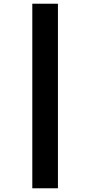

<svg xmlns="http://www.w3.org/2000/svg" viewBox="-20 -788 486 1034"><path d="M154 -768H292V226H154Z"/></svg>

Font: Noto Sans Gujarati UI Condensed Black
Style: Regular
Weight: 900
Width: 3
Designer: Jelle Bosma - Monotype Design Team, Universal Thirst
Foundry: Monotype Imaging Inc.
Version: Version 2.106; ttfautohint (v1.8.4.7-5d5b)